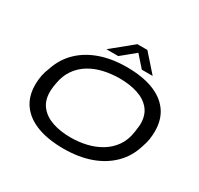

<svg xmlns="http://www.w3.org/2000/svg" viewBox="-180 -1097 1384 1333"><g transform="rotate(30 512.0 -430.5)"><path d="M476 12Q353 12 265.5 -21Q178 -54 131.5 -118Q85 -182 85 -276Q85 -314 92 -349.5Q99 -385 113 -417Q143 -509 208 -571.5Q273 -634 366.5 -666.5Q460 -699 576 -699Q700 -699 787 -666Q874 -633 920.5 -568.5Q967 -504 967 -410Q967 -376 962 -344Q957 -312 946 -283Q918 -186 852 -120.5Q786 -55 691 -21.5Q596 12 476 12ZM480 -80Q546 -80 607 -94.5Q668 -109 718.5 -139.5Q769 -170 803 -218Q837 -266 847 -333Q849 -347 850.5 -358.5Q852 -370 853 -378Q854 -386 854.5 -392Q855 -398 855 -404Q855 -475 818.5 -519.5Q782 -564 718.5 -585Q655 -606 573 -606Q507 -606 445.5 -592Q384 -578 334 -547.5Q284 -517 250.5 -469Q217 -421 206 -355Q203 -340 201.5 -329Q200 -318 199.5 -310Q199 -302 198.5 -295.5Q198 -289 198 -283Q198 -213 234.5 -168Q271 -123 334.5 -101.5Q398 -80 480 -80ZM390 -735 559 -873H639L761 -735H674L575 -847H622L485 -735Z"/></g></svg>

Font: Archivo Expanded
Style: Italic
Weight: 400
Width: 7
Italic angle: -10°
Designer: Hector Gatti
Foundry: Omnibus-Type
Version: Version 2.001